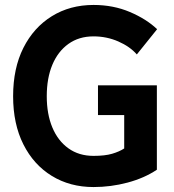

<svg xmlns="http://www.w3.org/2000/svg" viewBox="-20 -739 705 776"><path d="M358 17Q263 17 189.5 -28Q116 -73 74.5 -155.5Q33 -238 33 -350Q33 -463 74.5 -545.5Q116 -628 189.5 -673.5Q263 -719 358 -719Q438 -719 505 -690.5Q572 -662 615 -621L533 -519Q505 -551 458 -571.5Q411 -592 358 -592Q299 -592 256.5 -561.5Q214 -531 191.5 -477Q169 -423 169 -350Q169 -278 191.5 -224Q214 -170 256.5 -139.5Q299 -109 358 -109Q404 -109 433 -117.5Q462 -126 482 -139V-274H376V-394H614V-53Q563 -19 495.5 -1Q428 17 358 17Z"/></svg>

Font: Zen Kaku Gothic Antique Black
Style: Regular
Weight: 900
Designer: Yoshimichi Ohira
Foundry: Positype
Version: Version 1.001